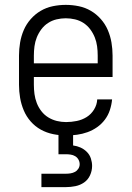

<svg xmlns="http://www.w3.org/2000/svg" viewBox="-20 -548 540 788"><path d="M251 8Q225 8 198 2.5Q171 -3 147.5 -16Q124 -29 106 -49.5Q88 -70 77.5 -95Q67 -120 62.5 -146.5Q58 -173 58 -200V-320Q58 -347 62.5 -373.5Q67 -400 77.5 -424.5Q88 -449 106 -469.5Q124 -490 147 -503.5Q170 -517 196.5 -522.5Q223 -528 250 -528Q277 -528 303.5 -522.5Q330 -517 353 -503.5Q376 -490 394 -469.5Q412 -449 422.5 -424.5Q433 -400 437.5 -373.5Q442 -347 442 -320V-232H119V-200Q119 -181 121.5 -162Q124 -143 131 -125Q138 -107 150 -91.5Q162 -76 178.5 -66Q195 -56 213.5 -51.5Q232 -47 251 -47Q273 -47 295 -51.5Q317 -56 335.5 -67.5Q354 -79 366 -98.5Q378 -118 379 -140H440Q438 -118 431 -96.5Q424 -75 410.5 -57Q397 -39 378.5 -26Q360 -13 339 -5.5Q318 2 296 5Q274 8 251 8ZM119 -288H381V-320Q381 -339 378.5 -358Q376 -377 369 -394.5Q362 -412 350.5 -427.5Q339 -443 323 -453.5Q307 -464 288 -468.5Q269 -473 250 -473Q231 -473 212 -468.5Q193 -464 177 -453.5Q161 -443 149.5 -427.5Q138 -412 131 -394.5Q124 -377 121.5 -358Q119 -339 119 -320ZM150 220V165H250Q260 165 269.5 163.5Q279 162 287.5 157.5Q296 153 301.5 144.5Q307 136 307 126Q307 116 302 107Q297 98 288.5 93Q280 88 270 86.5Q260 85 250 85H220V0H280V49Q296 51 310.5 57.5Q325 64 336.5 75.5Q348 87 353 102.5Q358 118 358 133Q358 153 349.5 171.5Q341 190 325 201Q309 212 289.5 216Q270 220 250 220Z"/></svg>

Font: Iosevka Custom Light
Style: Regular
Weight: 300
Monospace: yes
Designer: Belleve Invis
Foundry: Belleve Invis
Version: Version 27.3.5